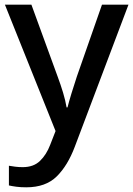

<svg xmlns="http://www.w3.org/2000/svg" viewBox="-20 -559 568 819"><path d="M1 -539H114L226 -232Q239 -197 249 -164Q259 -131 264 -101H268Q274 -125 285 -161Q296 -197 308 -233L415 -539H528L299 67Q269 147 222 193.5Q175 240 92 240Q68 240 49.5 237.5Q31 235 18 232V148Q29 150 44.5 152Q60 154 77 154Q123 154 150.5 127.5Q178 101 194 59L217 0Z"/></svg>

Font: Noto Sans Lao Looped Medium
Style: Regular
Weight: 500
Designer: Mark Frömberg, Ben Mitchell
Foundry: The Fontpad Ltd
Version: Version 1.002; ttfautohint (v1.8.4.7-5d5b)